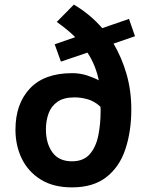

<svg xmlns="http://www.w3.org/2000/svg" viewBox="-20 -799 636 832"><path d="M292 13Q211 13 156.5 -21Q102 -55 74.5 -111.5Q47 -168 47 -237Q47 -349 109.5 -415.5Q172 -482 293 -482Q327 -482 357.5 -472Q388 -462 408 -451Q402 -481 390 -511.5Q378 -542 359 -571L244 -532L217 -607L306 -638Q288 -656 267.5 -672.5Q247 -689 226 -704L300 -779Q370 -738 423 -677L539 -717L565 -642L472 -610Q508 -549 528.5 -477.5Q549 -406 549 -325Q549 -230 523.5 -153Q498 -76 441 -31.5Q384 13 292 13ZM292 -100Q342 -100 369 -131Q396 -162 406 -212Q416 -262 416 -317Q416 -321 416 -326Q416 -331 415 -337Q388 -361 359.5 -369Q331 -377 303 -377Q256 -377 229 -358Q202 -339 190.5 -307.5Q179 -276 179 -238Q179 -178 207 -139Q235 -100 292 -100Z"/></svg>

Font: Ubuntu Sans
Style: Bold
Weight: 700
Designer: Dalton Maag Ltd
Foundry: Dalton Maag Ltd
Version: Version 1.006; ttfautohint (v1.8.4.7-5d5b)